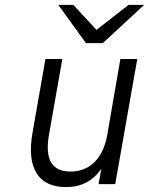

<svg xmlns="http://www.w3.org/2000/svg" viewBox="-20 -752 608 784"><path d="M250 12Q165 12 129.5 -44.5Q94 -101 112.5 -208.5L165.5 -511H234.5L180 -201.5Q153.5 -51.5 267.5 -51.5Q327.5 -51.5 366.8 -91Q406 -130.5 418.5 -204.5L471.5 -511H540.5L450.5 0H382.5L393.5 -62Q341 12 250 12ZM331 -576 218 -732H279.5L374 -630L505 -732H568.5L400 -576Z"/></svg>

Font: Overpass Light
Style: Italic
Weight: 300
Italic angle: -10°
Designer: Delve Withrington, Dave Bailey, Thomas Jockin
Foundry: Delve Fonts LLC
Version: Version 4.000; ttfautohint (v1.8.3)